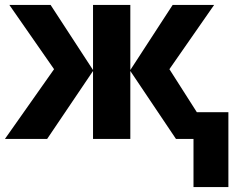

<svg xmlns="http://www.w3.org/2000/svg" viewBox="-22 -566 967 782"><path d="M681.2 -545.9 508.8 -280.8V-545.9H356.9V-280.8L184.1 -545.9H16.1L198.2 -284.2L-2 0H169.9L356.9 -276.9V0H508.8V-276.9L694.8 0H766.1V195.8H908.2V-108.9H779.8L668 -284.2L850.1 -545.9Z"/></svg>

Font: Avrile Sans
Style: Bold
Weight: 700
Designer: Monotype Design Team, Google (font), Stefan Peev (BGR Cyrillic), Cristiano Sobral (main changes)
Foundry: The Avrile Sans Project Authors
Version: Version 3.110